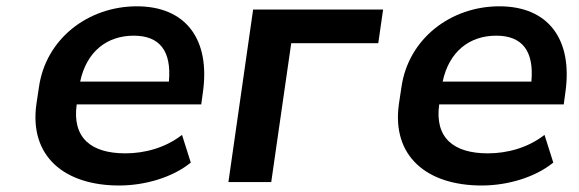

<svg xmlns="http://www.w3.org/2000/svg" viewBox="-20 -569 1809 600"><path d="M352.5 10.7C433.6 10.7 520.5 -15.1 576.2 -61L548.8 -147.5C496.6 -106.9 432.1 -89.8 371.6 -89.8C264.6 -89.8 205.1 -138.2 219.7 -242.7H608.9L613.8 -278.8C638.2 -446.3 560.5 -549.3 407.7 -549.3C256.3 -549.3 123 -448.7 101.6 -295.9L93.8 -244.1C70.8 -81.5 180.2 10.7 352.5 10.7ZM397.9 -457.5C478 -457.5 516.6 -411.1 507.8 -314H230.5C250.5 -408.2 314.5 -457.5 397.9 -457.5Z M827.6 0 890.1 -434.1H1162.1L1177.2 -539.1H771L693.8 0Z M1485.4 10.7C1566.4 10.7 1653.3 -15.1 1709 -61L1681.6 -147.5C1629.4 -106.9 1564.9 -89.8 1504.4 -89.8C1397.5 -89.8 1337.9 -138.2 1352.5 -242.7H1741.7L1746.6 -278.8C1771 -446.3 1693.4 -549.3 1540.5 -549.3C1389.2 -549.3 1255.9 -448.7 1234.4 -295.9L1226.6 -244.1C1203.6 -81.5 1313 10.7 1485.4 10.7ZM1530.8 -457.5C1610.8 -457.5 1649.4 -411.1 1640.6 -314H1363.3C1383.3 -408.2 1447.3 -457.5 1530.8 -457.5Z"/></svg>

Font: Winston SemiBold
Style: Italic
Weight: 600
Italic angle: -8.13011°
Designer: Vernon Adams, Kim Jin-seong, David Berlow, Cristiano Sobral
Foundry: The Winston Project Authors
Version: Version 3.004